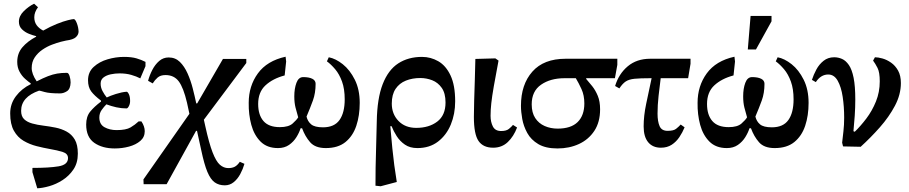

<svg xmlns="http://www.w3.org/2000/svg" viewBox="-20 -788 4907 1036"><path d="M181 228 155 141V118Q245 118 296 109.5Q347 101 347 65Q347 41 318.5 32Q290 23 249 16Q215 10 177.5 0.5Q140 -9 107.5 -28Q75 -47 55 -82.5Q35 -118 35 -176Q35 -228 66 -269Q97 -310 146 -334V-338Q133 -347 115.5 -362.5Q98 -378 85.5 -401Q73 -424 73 -454Q73 -500 100.5 -532.5Q128 -565 175 -590V-593Q158 -597 136.5 -605.5Q115 -614 98.5 -630Q82 -646 82 -671Q82 -702 108.5 -728Q135 -754 164 -768L185 -749Q165 -722 165 -695Q165 -670 177.5 -652.5Q190 -635 213 -623Q252 -645 287 -659Q322 -673 346.5 -679Q371 -685 378 -685Q386 -685 394.5 -663Q403 -641 404 -618Q404 -601 389.5 -587.5Q375 -574 336 -569Q329 -568 308 -562.5Q287 -557 260.5 -547Q234 -537 209 -520Q184 -503 167.5 -478.5Q151 -454 151 -421Q151 -389 178 -349Q213 -367 239 -377Q265 -387 288.5 -391Q312 -395 341 -395Q350 -395 355.5 -377.5Q361 -360 361 -343Q360 -308 341.5 -296Q323 -284 304 -284Q247 -284 221 -291.5Q195 -299 191 -299Q94 -265 94 -190Q94 -160 110.5 -144.5Q127 -129 154.5 -121.5Q182 -114 214.5 -110Q247 -106 279.5 -99.5Q312 -93 339.5 -78Q367 -63 383.5 -35Q400 -7 400 41Q400 91 376.5 126Q353 161 318 183.5Q283 206 246 216.5Q209 227 181 228Z M599 13Q532 13 488.5 -17.5Q445 -48 445 -116Q445 -159 466.5 -185.5Q488 -212 525 -240V-245Q489 -272 472 -295Q455 -318 455 -355Q455 -399 485.5 -427Q516 -455 560.5 -468Q605 -481 649 -481Q690 -481 717 -473Q744 -465 765 -454V-431L737 -365Q716 -376 688 -384Q660 -392 625 -392Q601 -392 577.5 -387Q554 -382 538.5 -370Q523 -358 523 -337Q523 -316 533 -297Q543 -278 556 -262Q574 -271 605.5 -281Q637 -291 663 -293Q669 -293 675.5 -279.5Q682 -266 682 -243Q682 -228 675.5 -215.5Q669 -203 663 -203Q635 -203 608 -209Q581 -215 554 -225Q541 -212 528.5 -194.5Q516 -177 516 -154Q516 -117 544 -101.5Q572 -86 609 -86Q660 -86 684.5 -100.5Q709 -115 728 -133H743Q761 -106 761 -80Q761 -48 737 -27.5Q713 -7 676 3Q639 13 599 13Z M879 206H755L754 180L1002 -174L989 -234Q970 -315 944.5 -349Q919 -383 873 -383Q846 -383 830.5 -369.5Q815 -356 804 -338L779 -352Q787 -382 802 -411Q817 -440 839 -459Q861 -478 890 -478Q926 -478 950.5 -454Q975 -430 992 -392Q1009 -354 1020 -311Q1031 -268 1039 -230H1044L1183 -470H1309V-448L1080 -142L1088 -106Q1108 -15 1127 34Q1146 83 1166.5 101Q1187 119 1212 119Q1233 119 1247 111.5Q1261 104 1274 85L1299 96Q1291 124 1276.5 151Q1262 178 1241 195Q1220 212 1193 212Q1161 212 1138.5 196Q1116 180 1099 139.5Q1082 99 1066 23L1043 -82H1038Z M1480 11Q1421 11 1386 -24Q1351 -59 1336 -114.5Q1321 -170 1322 -233Q1322 -324 1371.5 -392Q1421 -460 1521 -482L1524 -456L1516 -381Q1452 -364 1412.5 -327.5Q1373 -291 1373 -227Q1373 -168 1401.5 -135Q1430 -102 1490 -102Q1537 -102 1559 -121.5Q1581 -141 1589 -155Q1581 -182 1574.5 -208Q1568 -234 1568 -268Q1568 -310 1579.5 -341Q1591 -372 1616 -372Q1647 -372 1665 -363Q1683 -354 1683 -336Q1683 -286 1668.5 -246Q1654 -206 1634 -159Q1640 -133 1659 -117Q1678 -101 1723 -101Q1784 -101 1812 -140.5Q1840 -180 1840 -252Q1840 -308 1825.5 -348Q1811 -388 1788.5 -414.5Q1766 -441 1744 -457L1754 -479Q1791 -472 1829.5 -441.5Q1868 -411 1894.5 -358Q1921 -305 1921 -233Q1921 -164 1902.5 -109Q1884 -54 1844 -21.5Q1804 11 1738 11Q1681 11 1653.5 -20.5Q1626 -52 1610 -96H1602Q1595 -73 1579.5 -48Q1564 -23 1539.5 -6Q1515 11 1480 11Z M2121 194 2034 217 2006 214Q2006 114 2009 25Q2012 -64 2013 -132Q2015 -257 2045 -334Q2075 -411 2129 -446Q2183 -481 2257 -481Q2304 -481 2345 -457.5Q2386 -434 2411 -381Q2436 -328 2436 -241Q2436 -173 2412.5 -116Q2389 -59 2343.5 -24Q2298 11 2232 11Q2192 11 2165 -7.5Q2138 -26 2120.5 -53.5Q2103 -81 2093 -107H2086Q2092 -37 2097 12.5Q2102 62 2107.5 103.5Q2113 145 2121 194ZM2226 -98Q2295 -98 2339.5 -132Q2384 -166 2384 -235Q2384 -285 2363.5 -314Q2343 -343 2312 -355Q2281 -367 2248 -367Q2205 -367 2170 -353Q2135 -339 2114.5 -308.5Q2094 -278 2094 -229Q2094 -173 2130 -135.5Q2166 -98 2226 -98Z M2641 9Q2587 9 2562 -27.5Q2537 -64 2537 -157Q2537 -192 2538.5 -244Q2540 -296 2542 -355.5Q2544 -415 2545 -470L2653 -473L2670 -461Q2654 -377 2644.5 -322.5Q2635 -268 2631 -231.5Q2627 -195 2627 -163Q2627 -130 2639.5 -105.5Q2652 -81 2684 -81Q2712 -81 2726 -92.5Q2740 -104 2748 -114L2770 -100Q2752 -52 2720 -21.5Q2688 9 2641 9Z M2988 13Q2924 13 2884.5 -10.5Q2845 -34 2825 -70.5Q2805 -107 2798 -146Q2791 -185 2791 -217Q2791 -332 2852.5 -401.5Q2914 -471 3032 -471H3311V-438L3298 -366H3143V-362Q3158 -345 3175.5 -323Q3193 -301 3205.5 -271Q3218 -241 3218 -198Q3218 -129 3187 -82Q3156 -35 3104 -11Q3052 13 2988 13ZM3087 -366H3026Q2950 -366 2899.5 -331Q2849 -296 2849 -225Q2849 -180 2868 -151Q2887 -122 2919 -108Q2951 -94 2989 -94Q3061 -94 3097 -129.5Q3133 -165 3133 -230Q3133 -274 3117.5 -307.5Q3102 -341 3087 -366Z M3546 9Q3502 9 3477.5 -20.5Q3453 -50 3453 -106Q3453 -163 3466.5 -227Q3480 -291 3496 -366H3488Q3434 -366 3404 -363Q3374 -360 3356.5 -348.5Q3339 -337 3322 -311L3299 -324Q3319 -390 3367.5 -430.5Q3416 -471 3488 -471H3706V-444L3693 -366H3545Q3539 -320 3533.5 -270Q3528 -220 3528 -175Q3528 -133 3539 -107.5Q3550 -82 3582 -82Q3614 -82 3627.5 -92.5Q3641 -103 3653 -116L3674 -101Q3663 -74 3646 -48.5Q3629 -23 3604.5 -7Q3580 9 3546 9Z M3902 11Q3843 11 3808 -24Q3773 -59 3758 -114.5Q3743 -170 3744 -233Q3744 -324 3793.5 -392Q3843 -460 3943 -482L3946 -456L3938 -381Q3874 -364 3834.5 -327.5Q3795 -291 3795 -227Q3795 -168 3823.5 -135Q3852 -102 3912 -102Q3959 -102 3981 -121.5Q4003 -141 4011 -155Q4003 -182 3996.5 -208Q3990 -234 3990 -268Q3990 -310 4001.5 -341Q4013 -372 4038 -372Q4069 -372 4087 -363Q4105 -354 4105 -336Q4105 -286 4090.5 -246Q4076 -206 4056 -159Q4062 -133 4081 -117Q4100 -101 4145 -101Q4206 -101 4234 -140.5Q4262 -180 4262 -252Q4262 -308 4247.5 -348Q4233 -388 4210.5 -414.5Q4188 -441 4166 -457L4176 -479Q4213 -472 4251.5 -441.5Q4290 -411 4316.5 -358Q4343 -305 4343 -233Q4343 -164 4324.5 -109Q4306 -54 4266 -21.5Q4226 11 4160 11Q4103 11 4075.5 -20.5Q4048 -52 4032 -96H4024Q4017 -73 4001.5 -48Q3986 -23 3961.5 -6Q3937 11 3902 11ZM4059 -521H4015L4030 -702H4143V-673Z M4624 4 4529 2 4524 -18Q4527 -45 4531 -79.5Q4535 -114 4535 -153Q4535 -212 4527 -265.5Q4519 -319 4500 -352.5Q4481 -386 4449 -386Q4409 -386 4382 -345L4361 -357Q4370 -385 4385 -413Q4400 -441 4424 -460Q4448 -479 4481 -479Q4503 -479 4523.5 -470Q4544 -461 4560.5 -437Q4577 -413 4586 -368Q4595 -323 4595 -251Q4595 -208 4592 -163.5Q4589 -119 4585 -80L4592 -77Q4624 -108 4655 -149Q4686 -190 4706.5 -240.5Q4727 -291 4727 -349Q4727 -398 4715 -421.5Q4703 -445 4691 -461L4701 -479Q4718 -479 4741.5 -472.5Q4765 -466 4788 -450Q4811 -434 4826 -407Q4841 -380 4841 -340Q4841 -278 4809 -217.5Q4777 -157 4727.5 -101Q4678 -45 4624 4Z"/></svg>

Font: STIX Two Text SemiBold
Style: Regular
Weight: 600
Designer: Ross Mills, John Hudson & Paul Hanslow, Tiro Typeworks Ltd; with prior portions MicroPress Inc., and Coen Hoffman.
Foundry: Tiro Typeworks Ltd
Version: Version 2.13 b171